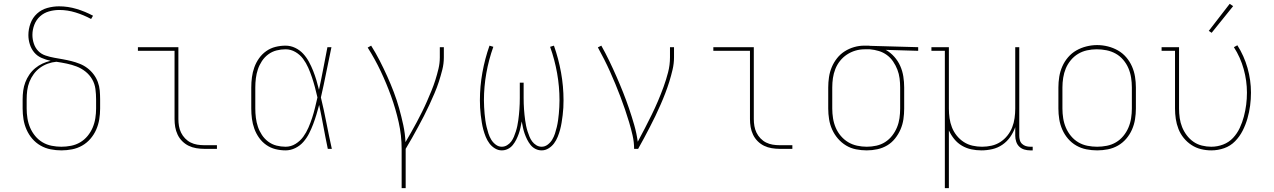

<svg xmlns="http://www.w3.org/2000/svg" viewBox="-20 -776 6640 1001"><path d="M300 8Q272 8 244 2.5Q216 -3 191.5 -17Q167 -31 148.5 -52.5Q130 -74 118.5 -100Q107 -126 102.5 -154Q98 -182 98 -210V-258Q98 -281 101 -303.5Q104 -326 112 -347Q120 -368 133 -387Q146 -406 163.5 -420.5Q181 -435 201.5 -444.5Q222 -454 244 -459Q220 -464 197 -474Q174 -484 158.5 -502.5Q143 -521 135.5 -545Q128 -569 128 -593Q128 -624 139 -654Q150 -684 173 -705Q196 -726 226.5 -734.5Q257 -743 288 -743Q334 -743 379 -729.5Q424 -716 465 -694L455 -677Q416 -698 374 -711Q332 -724 289 -724Q262 -724 235.5 -716.5Q209 -709 189 -691Q169 -673 159 -647Q149 -621 149 -594Q149 -571 156.5 -548.5Q164 -526 179.5 -510Q195 -494 217.5 -486.5Q240 -479 262.5 -475Q285 -471 307.5 -467Q330 -463 352 -457.5Q374 -452 395.5 -443.5Q417 -435 435.5 -421Q454 -407 468 -388.5Q482 -370 490 -348.5Q498 -327 500 -304Q502 -281 502 -258V-210Q502 -182 497.5 -154Q493 -126 481.5 -100Q470 -74 451.5 -52.5Q433 -31 408.5 -17Q384 -3 356 2.5Q328 8 300 8ZM300 -11Q325 -11 350.5 -16Q376 -21 398 -34Q420 -47 436.5 -67Q453 -87 463 -110.5Q473 -134 477 -159.5Q481 -185 481 -210V-258Q481 -285 477.5 -312Q474 -339 460.5 -362.5Q447 -386 425.5 -403Q404 -420 379 -429.5Q354 -439 327.5 -444.5Q301 -450 274 -454Q251 -452 229 -444Q207 -436 188.5 -422.5Q170 -409 156 -390Q142 -371 133.5 -349.5Q125 -328 122 -305Q119 -282 119 -258V-210Q119 -185 123 -159.5Q127 -134 137 -110.5Q147 -87 163.5 -67Q180 -47 202 -34Q224 -21 249.5 -16Q275 -11 300 -11Z M1044 0Q1024 0 1003 -3.5Q982 -7 963.5 -16Q945 -25 930 -40Q915 -55 906 -74Q897 -93 893.5 -113.5Q890 -134 890 -155V-511H699V-530H910V-155Q910 -137 913 -119Q916 -101 924 -84.5Q932 -68 945 -54.5Q958 -41 974 -33Q990 -25 1008 -22Q1026 -19 1044 -19H1111V0Z M1469 8Q1442 8 1416 1.5Q1390 -5 1368 -20.5Q1346 -36 1330.5 -58Q1315 -80 1306 -105Q1297 -130 1293.5 -156.5Q1290 -183 1290 -210V-320Q1290 -347 1293.5 -373.5Q1297 -400 1306 -425Q1315 -450 1330.5 -472Q1346 -494 1368 -509.5Q1390 -525 1416 -531.5Q1442 -538 1469 -538Q1495 -538 1519 -526.5Q1543 -515 1560.5 -496Q1578 -477 1590.5 -454Q1603 -431 1612.5 -407Q1622 -383 1629.5 -358Q1637 -333 1643 -308Q1655 -363 1665.5 -418.5Q1676 -474 1687 -530H1708Q1694 -465 1681 -399Q1668 -333 1653 -268Q1669 -202 1682 -134.5Q1695 -67 1710 0H1689Q1677 -57 1666.5 -114.5Q1656 -172 1644 -229Q1637 -203 1629.5 -178Q1622 -153 1612.5 -128Q1603 -103 1591 -79.5Q1579 -56 1561.5 -36Q1544 -16 1519.5 -4Q1495 8 1469 8ZM1469 -11Q1497 -11 1521 -26Q1545 -41 1561 -63Q1577 -85 1588 -110.5Q1599 -136 1607.5 -162Q1616 -188 1622.5 -215Q1629 -242 1635 -268Q1629 -295 1622 -321Q1615 -347 1606.5 -372.5Q1598 -398 1587 -423Q1576 -448 1560 -469.5Q1544 -491 1520 -505Q1496 -519 1469 -519Q1445 -519 1421.5 -513Q1398 -507 1378.5 -492.5Q1359 -478 1345.5 -457.5Q1332 -437 1324.5 -414.5Q1317 -392 1314 -368Q1311 -344 1311 -320V-210Q1311 -186 1314 -162Q1317 -138 1324.5 -115.5Q1332 -93 1345.5 -72.5Q1359 -52 1378.5 -37.5Q1398 -23 1421.5 -17Q1445 -11 1469 -11Z M2074 205V0Q2074 -70 2058.5 -139Q2043 -208 2019 -274.5Q1995 -341 1965 -404.5Q1935 -468 1897 -528L1915 -538Q1939 -500 1959.5 -460Q1980 -420 1998.5 -379Q2017 -338 2033 -296Q2049 -254 2061 -211Q2073 -168 2082.5 -124Q2092 -80 2094 -35Q2109 -61 2124 -87Q2139 -113 2153 -139.5Q2167 -166 2180.5 -193Q2194 -220 2206 -247.5Q2218 -275 2229.5 -303Q2241 -331 2250 -359.5Q2259 -388 2266 -417.5Q2273 -447 2273 -477V-530H2294V-477Q2294 -444 2286 -412.5Q2278 -381 2268 -350Q2258 -319 2245 -289Q2232 -259 2218.5 -229.5Q2205 -200 2190 -171Q2175 -142 2159.5 -113.5Q2144 -85 2128 -56.5Q2112 -28 2095 0V205Z M2596 8Q2577 8 2560 -2.5Q2543 -13 2531.5 -28.5Q2520 -44 2512.5 -62.5Q2505 -81 2500 -99.5Q2495 -118 2492 -137Q2489 -156 2486.5 -175.5Q2484 -195 2483 -214.5Q2482 -234 2482 -253Q2482 -326 2495 -398Q2508 -470 2532 -538L2552 -532Q2528 -465 2515.5 -394.5Q2503 -324 2503 -253Q2503 -236 2504 -218Q2505 -200 2506.5 -183Q2508 -166 2510.5 -148.5Q2513 -131 2517 -114Q2521 -97 2526.5 -80Q2532 -63 2541 -48Q2550 -33 2564.5 -22Q2579 -11 2596 -11Q2611 -11 2624 -19Q2637 -27 2645.5 -38.5Q2654 -50 2659.5 -63.5Q2665 -77 2669.5 -91Q2674 -105 2677 -119.5Q2680 -134 2682 -148.5Q2684 -163 2685.5 -177.5Q2687 -192 2688 -206.5Q2689 -221 2689.5 -235.5Q2690 -250 2690 -265V-345H2710V-265Q2710 -250 2710.5 -235.5Q2711 -221 2712 -206.5Q2713 -192 2714.5 -177.5Q2716 -163 2718 -148.5Q2720 -134 2723 -119.5Q2726 -105 2730.5 -91Q2735 -77 2740.5 -63.5Q2746 -50 2754.5 -38.5Q2763 -27 2776 -19Q2789 -11 2804 -11Q2821 -11 2835.5 -22Q2850 -33 2859 -48Q2868 -63 2873.5 -80Q2879 -97 2883 -114Q2887 -131 2889.5 -148.5Q2892 -166 2893.5 -183Q2895 -200 2896 -218Q2897 -236 2897 -253Q2897 -324 2884.5 -394.5Q2872 -465 2848 -532L2868 -538Q2892 -470 2905 -398Q2918 -326 2918 -253Q2918 -234 2917 -214.5Q2916 -195 2913.5 -175.5Q2911 -156 2908 -137Q2905 -118 2900 -99.5Q2895 -81 2887.5 -62.5Q2880 -44 2868.5 -28.5Q2857 -13 2840 -2.5Q2823 8 2804 8Q2787 8 2772 0.5Q2757 -7 2746.5 -20Q2736 -33 2728.5 -48Q2721 -63 2715.5 -78.5Q2710 -94 2706.5 -110.5Q2703 -127 2700 -143Q2697 -127 2693.5 -110.5Q2690 -94 2684.5 -78.5Q2679 -63 2671.5 -48Q2664 -33 2653.5 -20Q2643 -7 2628 0.5Q2613 8 2596 8Z M3286 0Q3286 -35 3278 -70Q3270 -105 3260 -138.5Q3250 -172 3238.5 -205.5Q3227 -239 3214.5 -272Q3202 -305 3188.5 -337.5Q3175 -370 3160.5 -402.5Q3146 -435 3130 -466.5Q3114 -498 3097 -529L3115 -538Q3137 -499 3156.5 -458.5Q3176 -418 3194 -377Q3212 -336 3228.5 -294.5Q3245 -253 3259.5 -210.5Q3274 -168 3286.5 -124.5Q3299 -81 3305 -37Q3324 -72 3342 -107Q3360 -142 3377.5 -177.5Q3395 -213 3410.5 -249.5Q3426 -286 3439.5 -323Q3453 -360 3463 -398.5Q3473 -437 3473 -477V-530H3494V-477Q3494 -445 3486.5 -413Q3479 -381 3469.5 -350.5Q3460 -320 3448.5 -290Q3437 -260 3424 -230.5Q3411 -201 3397 -171.5Q3383 -142 3368 -113.5Q3353 -85 3338 -56.5Q3323 -28 3307 0Z M4044 0Q4024 0 4003 -3.5Q3982 -7 3963.5 -16Q3945 -25 3930 -40Q3915 -55 3906 -74Q3897 -93 3893.5 -113.5Q3890 -134 3890 -155V-511H3699V-530H3910V-155Q3910 -137 3913 -119Q3916 -101 3924 -84.5Q3932 -68 3945 -54.5Q3958 -41 3974 -33Q3990 -25 4008 -22Q4026 -19 4044 -19H4111V0Z M4499 8Q4471 8 4443 2.5Q4415 -3 4391 -17.5Q4367 -32 4348.5 -53.5Q4330 -75 4318.5 -100.5Q4307 -126 4302.5 -154Q4298 -182 4298 -210V-320Q4298 -347 4302 -374Q4306 -401 4316.5 -426Q4327 -451 4344 -472.5Q4361 -494 4384 -508.5Q4407 -523 4433 -530.5Q4459 -538 4486 -538Q4490 -538 4493.5 -538Q4497 -538 4500 -538Q4504 -538 4508.5 -538Q4513 -538 4517 -537L4767 -530V-511L4598 -516Q4623 -502 4642.5 -480Q4662 -458 4673.5 -432Q4685 -406 4689.5 -377.5Q4694 -349 4694 -320V-210Q4694 -182 4690 -154.5Q4686 -127 4675 -101.5Q4664 -76 4646.5 -54Q4629 -32 4605.5 -18Q4582 -4 4554.5 2Q4527 8 4499 8ZM4499 -11Q4524 -11 4549 -16.5Q4574 -22 4595 -35.5Q4616 -49 4631.5 -69Q4647 -89 4656.5 -112Q4666 -135 4669.5 -160Q4673 -185 4673 -210V-320Q4673 -344 4670 -367.5Q4667 -391 4658.5 -413Q4650 -435 4636.5 -455Q4623 -475 4604 -489Q4585 -503 4562 -510Q4539 -517 4515 -519H4500Q4497 -519 4494 -519Q4491 -519 4488 -519Q4463 -519 4439.5 -512Q4416 -505 4395.5 -491.5Q4375 -478 4359.5 -458.5Q4344 -439 4335 -416Q4326 -393 4322.5 -369Q4319 -345 4319 -320V-210Q4319 -185 4323 -159.5Q4327 -134 4337 -110.5Q4347 -87 4363.5 -67.5Q4380 -48 4401.5 -35Q4423 -22 4448.5 -16.5Q4474 -11 4499 -11Z M4906 205V-511H4836V-530H4927V-210Q4927 -185 4930.5 -160Q4934 -135 4943 -112Q4952 -89 4968 -69Q4984 -49 5005 -35.5Q5026 -22 5050.5 -16.5Q5075 -11 5100 -11Q5125 -11 5149.5 -16.5Q5174 -22 5195 -35.5Q5216 -49 5232 -69Q5248 -89 5257 -112Q5266 -135 5269.5 -160Q5273 -185 5273 -210V-530H5294V-68Q5294 -57 5297 -45.5Q5300 -34 5308.5 -26Q5317 -18 5328 -14.5Q5339 -11 5351 -11H5364V8H5351Q5335 8 5320 3.5Q5305 -1 5294 -11.5Q5283 -22 5278 -37.5Q5273 -53 5273 -68V-113Q5263 -85 5246.5 -61.5Q5230 -38 5206 -21.5Q5182 -5 5153.5 1.5Q5125 8 5097 8Q5070 8 5044 2.5Q5018 -3 4995 -16.5Q4972 -30 4955 -51Q4938 -72 4927 -96V205Z M5700 8Q5672 8 5644 2.5Q5616 -3 5591.5 -17Q5567 -31 5548.5 -52.5Q5530 -74 5518.5 -100Q5507 -126 5502.5 -154Q5498 -182 5498 -210V-320Q5498 -348 5502.5 -376Q5507 -404 5518.5 -430Q5530 -456 5548.5 -477.5Q5567 -499 5591.5 -513Q5616 -527 5644 -534Q5672 -541 5700 -541Q5728 -541 5756 -534Q5784 -527 5808.5 -513Q5833 -499 5851.5 -477.5Q5870 -456 5881.5 -430Q5893 -404 5897.5 -376Q5902 -348 5902 -320V-210Q5902 -182 5897.5 -154Q5893 -126 5881.5 -100Q5870 -74 5851.5 -52.5Q5833 -31 5808.5 -17Q5784 -3 5756 2.5Q5728 8 5700 8ZM5700 -11Q5725 -11 5750.5 -16Q5776 -21 5798 -34Q5820 -47 5836.5 -67Q5853 -87 5863 -110.5Q5873 -134 5877 -159.5Q5881 -185 5881 -210V-320Q5881 -346 5877 -371.5Q5873 -397 5863 -420.5Q5853 -444 5836 -464Q5819 -484 5796.5 -496.5Q5774 -509 5748.5 -514Q5723 -519 5698 -519Q5672 -519 5647 -513.5Q5622 -508 5600.5 -495Q5579 -482 5562.5 -462Q5546 -442 5536.5 -419Q5527 -396 5523 -370.5Q5519 -345 5519 -320V-210Q5519 -185 5523 -159.5Q5527 -134 5537 -110.5Q5547 -87 5563.5 -67Q5580 -47 5602 -34Q5624 -21 5649.5 -16Q5675 -11 5700 -11Z M6295 8Q6268 8 6241.5 1.5Q6215 -5 6192 -20Q6169 -35 6151.5 -56.5Q6134 -78 6124 -103.5Q6114 -129 6110 -156Q6106 -183 6106 -210V-511H6036V-530H6127V-210Q6127 -185 6130.5 -160.5Q6134 -136 6143 -113.5Q6152 -91 6167 -71Q6182 -51 6202 -37Q6222 -23 6246.5 -17Q6271 -11 6295 -11Q6327 -11 6357 -22.5Q6387 -34 6408.5 -57Q6430 -80 6443.5 -109Q6457 -138 6465 -168.5Q6473 -199 6477 -230Q6481 -261 6481 -293Q6481 -355 6464 -416Q6447 -477 6413 -530L6431 -540Q6466 -485 6484 -421.5Q6502 -358 6502 -293Q6502 -259 6497.5 -225Q6493 -191 6483.5 -158Q6474 -125 6458.5 -94.5Q6443 -64 6419 -39.5Q6395 -15 6362.5 -3.5Q6330 8 6295 8ZM6297 -605 6282 -615 6391 -756 6409 -744Z"/></svg>

Font: Iosevka Slab Thin Extended
Style: Regular
Weight: 100
Width: 7
Monospace: yes
Designer: Belleve Invis
Foundry: Belleve Invis
Version: Version 11.1.1; ttfautohint (v1.8.3)